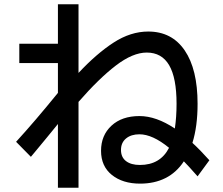

<svg xmlns="http://www.w3.org/2000/svg" viewBox="-20 -829 1040 895"><path d="M901 -7Q857 -57 837 -77Q803 -25 751.5 1Q700 27 633 27Q552 27 501.5 -13.5Q451 -54 451 -126Q451 -198 499.5 -243Q548 -288 630 -288Q708 -288 795 -230Q803 -283 803 -345Q803 -466 768.5 -525Q734 -584 664 -584Q599 -584 520 -523.5Q441 -463 346 -354V46H250V-251Q232 -228 199 -188.5Q166 -149 144 -122L124 -98L55 -168Q142 -263 250 -396V-535H70V-625H250V-809H346V-489Q430 -579 509.5 -630.5Q589 -682 671 -682Q781 -682 841 -594Q901 -506 901 -345Q901 -240 877 -163Q913 -130 956 -82ZM768 -140Q691 -203 630 -203Q591 -203 567.5 -183.5Q544 -164 544 -130Q544 -96 567.5 -78Q591 -60 632 -60Q727 -60 768 -140Z"/></svg>

Font: IBM Plex Sans JP Medm
Style: Regular
Weight: 500
Designer: Mike Abbink; Paul van der Laan; Pieter van Rosmalen; Wujin Sim; Yejin Wi; Jinhee Kim; Boomi Park; Yona Kim; Kichan Ma
Foundry: Sandoll Inc.
Version: Version 1.002